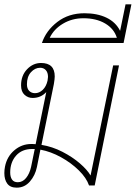

<svg xmlns="http://www.w3.org/2000/svg" viewBox="-20 -854 625 884"><path d="M528 -553 416 0H390Q378 -35 343 -69.5Q308 -104 261 -130Q214 -156 166 -165L150 -85Q142 -46 117.5 -18Q93 10 57 10Q27 10 13.5 -8.5Q0 -27 0 -57Q0 -72 3 -87Q12 -133 46 -162Q80 -191 124 -191Q138 -191 144 -190L193 -430Q168 -403 130 -403Q109 -403 93 -417.5Q77 -432 77 -461Q77 -506 104.5 -535Q132 -564 169 -564Q232 -564 232 -502Q232 -491 228 -467L171 -187Q221 -179 267.5 -155Q314 -131 348 -101.5Q382 -72 397 -46L501 -553ZM199 -483Q201 -495 201 -500Q201 -520 191 -531Q181 -542 165 -542Q141 -542 122.5 -521.5Q104 -501 104 -466Q104 -446 114.5 -435.5Q125 -425 141 -425Q161 -425 177 -440.5Q193 -456 199 -483ZM140 -168H128Q81 -168 54 -137.5Q27 -107 27 -60Q27 -39 35.5 -27Q44 -15 62 -15Q84 -15 100 -34.5Q116 -54 123 -85Z M369 -793Q428 -793 470.5 -772.5Q513 -752 533 -712L558 -834H585L549 -656H173Q192 -713 244 -753Q296 -793 369 -793ZM518 -680Q505 -722 464 -746Q423 -770 364 -770Q312 -770 270 -745Q228 -720 209 -680Z"/></svg>

Font: Trirong Thin
Style: Italic
Weight: 250
Italic angle: -12°
Designer: Katatrad Team
Foundry: CadsonDemak
Version: Version 1.001